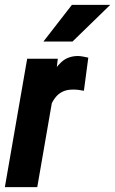

<svg xmlns="http://www.w3.org/2000/svg" viewBox="-22 -770 474 790"><path d="M201.2 -403.3 131.3 0H-2L89.8 -528.3H215.8ZM341.3 -532.7 323.2 -396.5Q312.5 -398.9 301.5 -400.1Q290.5 -401.4 280.3 -401.4Q254.4 -401.9 236.1 -393.1Q217.8 -384.3 205.6 -368.4Q193.4 -352.5 185.3 -332.5Q177.2 -312.5 172.9 -291L149.4 -300.8Q153.3 -331.5 161.9 -372.6Q170.4 -413.6 186.8 -451.7Q203.1 -489.7 230.5 -514.6Q257.8 -539.6 299.3 -539.6Q310.5 -539.1 320.6 -537.1Q330.6 -535.2 341.3 -532.7ZM156.7 -599.1 273.9 -750H431.6L276.4 -599.1Z"/></svg>

Font: Roboto Condensed
Style: Bold Italic
Weight: 700
Italic angle: -12°
Designer: Christian Robertson
Foundry: Google
Version: Version 3.0